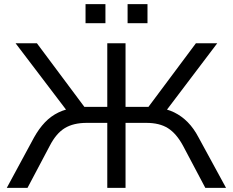

<svg xmlns="http://www.w3.org/2000/svg" viewBox="-20 -916 1135 936"><path d="M13 0 146 -246Q170 -289 199 -319.5Q228 -350 265.5 -368Q303 -386 349 -391L316 -363L56 -705H160L404 -378L378 -395H503V-705H592V-395H718L691 -378L935 -705H1039L780 -363L746 -391Q793 -386 829.5 -368Q866 -350 895.5 -320Q925 -290 948 -246L1082 0H981L872 -206Q840 -265 799 -291Q758 -317 693 -317H592V0H503V-317H403Q338 -317 296 -291.5Q254 -266 223 -206L114 0ZM602 -803V-896H699V-803ZM397 -803V-896H494V-803Z"/></svg>

Font: Nunito Sans 10pt SemiExpanded
Style: Regular
Weight: 400
Width: 6
Designer: Vernon Adams
Foundry: Vernon Adams
Version: Version 3.101;gftools[0.9.27]